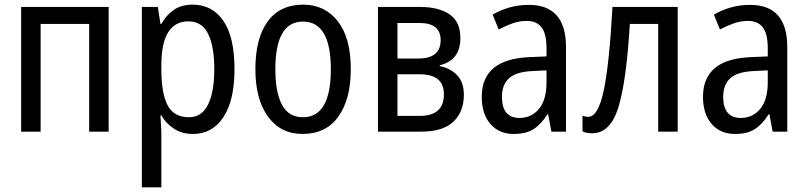

<svg xmlns="http://www.w3.org/2000/svg" viewBox="-20 -567 3479 827"><path d="M71 -537V0H155V-464H364V0H448V-537Z M903 -269Q903 -171 876 -116.5Q849 -62 794 -62Q729 -62 702 -113.5Q675 -165 675 -267V-286Q675 -475 792 -475Q850 -475 876.5 -421Q903 -367 903 -269ZM675 -464H671L660 -537H591V240H675V10Q675 -7 673.5 -29Q672 -51 671 -70H675Q695 -35 729.5 -12.5Q764 10 812 10Q894 10 942 -62Q990 -134 990 -269Q990 -408 942 -477.5Q894 -547 810 -547Q762 -547 729.5 -525Q697 -503 675 -464Z M1286 -547Q1186 -547 1133 -474.5Q1080 -402 1080 -269Q1080 -139 1134.5 -64.5Q1189 10 1283 10Q1384 10 1437.5 -65Q1491 -140 1491 -269Q1491 -404 1435 -475.5Q1379 -547 1286 -547ZM1285 -474Q1405 -474 1405 -269Q1405 -62 1285 -62Q1223 -62 1194.5 -116Q1166 -170 1166 -269Q1166 -474 1285 -474Z M1791 -537H1608V0H1795Q1888 0 1933 -43Q1978 -86 1978 -158Q1978 -213 1948.5 -243.5Q1919 -274 1874 -282V-286Q1963 -307 1963 -403Q1963 -474 1916 -505.5Q1869 -537 1791 -537ZM1782 -315H1692V-468H1787Q1878 -468 1878 -394Q1878 -315 1782 -315ZM1789 -68H1692V-247H1788Q1892 -247 1892 -161Q1892 -68 1789 -68Z M2334 -213Q2334 -137 2301.5 -98Q2269 -59 2218 -59Q2142 -59 2142 -150Q2142 -202 2172.5 -230Q2203 -258 2275 -261L2334 -264ZM2102 -504 2128 -440Q2158 -456 2188 -466.5Q2218 -477 2248 -477Q2291 -477 2312.5 -449.5Q2334 -422 2334 -358V-324L2262 -321Q2055 -313 2055 -150Q2055 -77 2092 -33.5Q2129 10 2193 10Q2246 10 2278.5 -11Q2311 -32 2338 -75H2341L2355 0H2418V-364Q2418 -546 2258 -546Q2213 -546 2173.5 -534.5Q2134 -523 2102 -504Z M2899 -537H2618Q2605 -296 2581 -180Q2557 -64 2514 -64Q2499 -64 2489 -69V-1Q2505 7 2531 7Q2609 7 2643.5 -104.5Q2678 -216 2693 -464H2815V0H2899Z M3287 -213Q3287 -137 3254.5 -98Q3222 -59 3171 -59Q3095 -59 3095 -150Q3095 -202 3125.5 -230Q3156 -258 3228 -261L3287 -264ZM3055 -504 3081 -440Q3111 -456 3141 -466.5Q3171 -477 3201 -477Q3244 -477 3265.5 -449.5Q3287 -422 3287 -358V-324L3215 -321Q3008 -313 3008 -150Q3008 -77 3045 -33.5Q3082 10 3146 10Q3199 10 3231.5 -11Q3264 -32 3291 -75H3294L3308 0H3371V-364Q3371 -546 3211 -546Q3166 -546 3126.5 -534.5Q3087 -523 3055 -504Z"/></svg>

Font: Noto Sans Display SemiCondensed
Style: Regular
Weight: 400
Width: 4
Designer: Monotype Design team
Foundry: Monotype Imaging Inc.
Version: 1.000